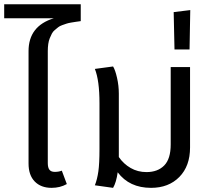

<svg xmlns="http://www.w3.org/2000/svg" viewBox="-40 -884 1017 916"><path d="M345.2 -783.2Q330.1 -781.2 322.3 -780Q314.5 -778.8 299.8 -776.4Q285.2 -773.9 277.3 -771.2Q269.5 -768.6 257.1 -764.2Q244.6 -759.8 237.8 -754.2Q231 -748.5 221.7 -741Q212.4 -733.4 207.3 -723.4Q202.1 -713.4 197.3 -701.4Q192.4 -689.5 190.2 -673.8Q188 -658.2 188 -640.1V-106Q188 -84.5 195.8 -74.2Q203.6 -64 221.2 -64Q240.2 -64 254.9 -69.8L278.8 -5.9Q246.6 12.2 206.1 12.2Q155.3 12.2 125.7 -18.1Q96.2 -48.3 96.2 -104V-640.1Q96.2 -759.8 216.8 -796.9H-20V-863.8H345.2Z M774.4 -564H866.7V-180.2Q866.7 -91.8 815.7 -39.8Q764.6 12.2 680.7 12.2Q577.1 12.2 521.5 -62Q514.6 -13.2 499.5 12.2L412.6 0Q423.8 -28.3 429.2 -65.9Q434.6 -103.5 434.6 -171.9V-392.1Q434.6 -500.5 412.6 -555.2L499.5 -566.9Q509.8 -550.3 518.3 -512.9Q526.9 -475.6 526.9 -437V-134.8Q549.3 -102.1 583.3 -82.5Q617.2 -63 658.7 -63Q712.4 -63 743.4 -94.5Q774.4 -126 774.4 -194.8Z M792.5 -647.9 788.6 -826.2 867.7 -835.9 864.3 -647.9Z"/></svg>

Font: FiraGO
Style: Regular
Weight: 400
Designer: bBox Type
Foundry: bBox Type GmbH
Version: Version 1.001;PS 001.001;hotconv 1.0.88;makeotf.lib2.5.64775